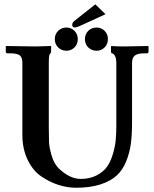

<svg xmlns="http://www.w3.org/2000/svg" viewBox="-20 -861 718 893"><path d="M207 -568.8V-268.1Q207 -224.1 208 -200Q209 -175.8 220 -137.9Q231 -100.1 252.9 -78.1Q303.7 -29.3 355 -28.8Q397 -28.8 428.5 -44.9Q460 -61 477.1 -84.5Q494.1 -107.9 504.6 -143.1Q515.1 -178.2 518.1 -208.5Q521 -238.8 521 -275.9V-568.8Q521 -589.8 514.4 -601.3Q507.8 -612.8 501 -612.8Q496.1 -612.8 496.1 -626V-645L498 -647Q518.1 -645 557.1 -645L668.9 -647L670.9 -645V-621.1Q670.9 -613.3 663.1 -612.8H648.9Q619.1 -612.8 606.7 -602.3Q594.2 -591.8 594.2 -568.8V-293Q594.2 -234.9 588.6 -192.4Q583 -149.9 566.4 -109.4Q549.8 -68.8 521.5 -43.5Q493.2 -18.1 446 -2.9Q398.9 12.2 334 12.2Q293.9 12.2 253.4 -0.5Q212.9 -13.2 173.3 -39.6Q133.8 -65.9 108.9 -116.9Q84 -168 84 -234.9V-568.8Q84 -593.8 72 -603.3Q60.1 -612.8 29.8 -612.8H16.1Q7.3 -612.8 6.8 -621.1V-645L8.8 -647Q106 -645 146 -645L215.8 -647L217.8 -645V-627.9Q217.8 -612.8 214.8 -612.8Q207 -612.8 207 -568.8ZM289.1 -732.9Q311 -732.9 326.4 -717.5Q341.8 -702.1 341.8 -679Q341.8 -655.8 326.4 -640.4Q311 -625 289.1 -625Q266.1 -625 250.5 -640.4Q234.9 -655.8 234.9 -679Q234.9 -702.1 250.5 -717.5Q266.1 -732.9 289.1 -732.9ZM429.2 -732.9Q451.2 -732.9 466.6 -717.5Q481.9 -702.1 481.9 -679Q481.9 -655.8 466.6 -640.4Q451.2 -625 429.2 -625Q406.2 -625 390.6 -640.4Q375 -655.8 375 -679Q375 -702.1 390.4 -717.5Q405.8 -732.9 429.2 -732.9ZM423.3 -840.8 470.7 -794.9 359.9 -744.1Q338.4 -733.4 326.7 -733.4Q315.9 -733.4 315.9 -746.6Q315.9 -755.9 327.6 -765.1Z"/></svg>

Font: Linux Libertine
Style: Semibold
Weight: 600
Designer: Philipp H. Poll
Foundry: Philipp H. Poll
Version: Version 5.1.2 ; ttfautohint (v0.9)